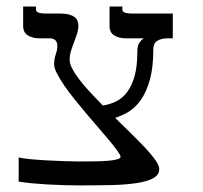

<svg xmlns="http://www.w3.org/2000/svg" viewBox="-20 -560 621 587"><path d="M164.1 -518.6Q180.2 -518.6 190.9 -515.6Q201.7 -512.7 208 -507.8Q214.4 -502.9 217 -496.1Q219.7 -489.3 219.7 -481.9Q219.7 -469.7 215.6 -456.8Q211.4 -443.8 206.3 -430.7Q201.2 -417.5 197 -404.1Q192.9 -390.6 192.9 -377.4Q192.9 -365.7 200.7 -350.6Q208.5 -335.4 222.2 -317.4Q235.8 -299.3 254.4 -279.3Q272.9 -259.3 294.4 -237.3Q315.9 -240.7 335 -250Q354 -259.3 368.4 -278.1Q382.8 -296.9 391.4 -327.1Q399.9 -357.4 399.9 -402.8Q399.9 -420.4 406.2 -429.4Q412.6 -438.5 419.9 -442.9H364.3Q343.8 -442.9 329.3 -451.7Q314.9 -460.4 314.9 -481V-540H354V-531.7Q354 -528.8 355.2 -526.4Q356.4 -523.9 360.1 -522.2Q363.8 -520.5 370.4 -519.5Q377 -518.6 387.7 -518.6H508.3V-442.9H494.1Q472.7 -442.9 460.7 -435.1Q448.7 -427.2 448.7 -409.2Q448.7 -354.5 438.5 -317.4Q428.2 -280.3 411.9 -256.3Q395.5 -232.4 374.5 -219.2Q353.5 -206.1 332 -199.7L377.4 -155.3Q394 -139.2 409.9 -122.8Q425.8 -106.4 438.5 -91.8Q451.2 -77.1 459 -64.7Q466.8 -52.2 466.8 -43Q466.8 -24.9 448 -14.9Q429.2 -4.9 396 0Q362.8 4.9 317.9 5.9Q272.9 6.8 220.7 6.8Q201.7 6.8 176.3 6.1Q150.9 5.4 125.2 3.9Q99.6 2.4 76.2 0.2Q52.7 -2 37.1 -4.9V-78.6Q48.8 -75.7 71.8 -73.5Q94.7 -71.3 121.3 -69.8Q147.9 -68.4 174.6 -67.4Q201.2 -66.4 220.7 -66.4Q245.1 -66.4 268.1 -66.7Q291 -66.9 309.1 -68.4Q327.1 -69.8 337.9 -72.8Q348.6 -75.7 348.6 -80.6Q348.6 -85.4 339.8 -97.7Q331.1 -109.9 316.9 -127.2Q302.7 -144.5 284.4 -165.5Q266.1 -186.5 247.1 -209Q228 -231.4 209.7 -254.2Q191.4 -276.9 177.2 -297.4Q163.1 -317.9 154.3 -335Q145.5 -352.1 145.5 -363.3Q145.5 -379.9 150.4 -393.8Q155.3 -407.7 155.3 -418.9Q155.3 -442.9 131.3 -442.9H100.1Q79.6 -442.9 65.2 -451.7Q50.8 -460.4 50.8 -481V-540H89.8V-531.7Q89.8 -528.8 91.1 -526.4Q92.3 -523.9 95.9 -522.2Q99.6 -520.5 106.2 -519.5Q112.8 -518.6 123.5 -518.6Z"/></svg>

Font: Arian Grqi
Style: Regular
Weight: 400
Designer: Ruben Hakobyan (Tarumian)
Foundry: Ruben Hakobyan (Tarumian)
Version: Version 1.003